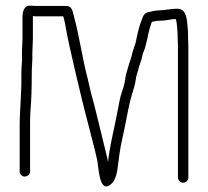

<svg xmlns="http://www.w3.org/2000/svg" viewBox="-20 -625 739 683"><path d="M87 -15V-183C87 -196 87 -211 88 -226C92 -270 93 -318 93 -365C93 -392 96 -409 95 -434C95 -453 97 -470 97 -487V-568C100 -567 103 -567 106 -567H205C207 -560 210 -549 211 -543C221 -485 233 -435 246 -378C262 -310 278 -242 296 -175L319 -85C322 -73 324 -62 326 -54C331 -28 333 49 364 37C384 29 393 5 397 -18C402 -54 407 -100 416 -136C425 -175 433 -222 442 -262C448 -289 459 -313 463 -342C464 -357 471 -371 474 -385C477 -399 484 -410 486 -426C489 -440 496 -450 498 -463C501 -477 505 -487 507 -502L512 -522C515 -533 517 -537 520 -547C526 -548 534 -551 541 -551C562 -551 579 -554 597 -557H606C610 -536 612 -513 612 -487C613 -475 613 -463 613 -450V7C613 16 622 25 632 25C642 25 650 16 650 7V-450C650 -463 650 -475 649 -488C649 -501 649 -512 648 -522C645 -554 645 -594 610 -594C586 -594 567 -588 543 -588C532 -588 519 -584 509 -582C491 -579 488 -565 482 -548C473 -527 467 -495 462 -471C458 -458 453 -447 450 -433C447 -418 442 -408 438 -394C435 -380 428 -364 426 -348C425 -333 419 -313 414 -299C406 -276 404 -258 398 -229L389 -184C381 -147 370 -98 365 -56C365 -54 365 -52 364 -49L362 -61C360 -70 357 -81 354 -94L332 -184C324 -214 318 -244 309 -275C302 -299 298 -320 292 -345C273 -416 263 -494 243 -567C238 -585 237 -604 214 -604H106C101 -604 96 -604 91 -605C66 -607 60 -586 60 -562V-487C60 -469 58 -453 58 -433C60 -409 56 -393 56 -365V-322L54 -276C53 -245 50 -213 50 -183V-15C50 -5 58 3 68 3C78 3 87 -5 87 -15Z"/></svg>

Font: Electronic
Style: SeLt
Weight: 300
Version: Version 1.011